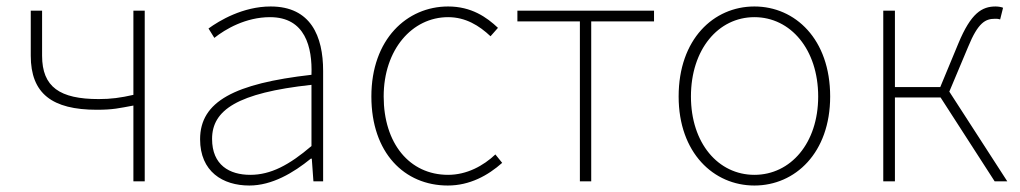

<svg xmlns="http://www.w3.org/2000/svg" viewBox="-20 -560 3151 593"><path d="M392 0H427V-527H392V-267C352 -258 323 -254 285 -254C165 -254 110 -291 110 -388V-527H75V-388C75 -271 141 -221 279 -221C330 -221 348 -226 392 -234Z M750 13C820 13 886 -26 940 -70H943L948 0H978V-341C978 -448 940 -540 816 -540C730 -540 657 -496 624 -472L642 -443C676 -470 739 -507 814 -507C923 -507 945 -414 942 -329C705 -302 598 -247 598 -130C598 -30 668 13 750 13ZM753 -20C689 -20 635 -50 635 -131C635 -220 713 -273 942 -298V-109C873 -50 816 -20 753 -20Z M1363 13C1431 13 1487 -18 1531 -57L1510 -83C1473 -48 1422 -20 1364 -20C1244 -20 1165 -118 1165 -262C1165 -407 1253 -507 1364 -507C1418 -507 1460 -481 1495 -448L1518 -474C1483 -507 1436 -540 1364 -540C1237 -540 1127 -439 1127 -262C1127 -88 1229 13 1363 13Z M1771 0H1806V-494H2000V-527H1578V-494H1771Z M2310 13C2436 13 2544 -88 2544 -262C2544 -439 2436 -540 2310 -540C2184 -540 2076 -439 2076 -262C2076 -88 2184 13 2310 13ZM2310 -20C2198 -20 2114 -118 2114 -262C2114 -407 2198 -507 2310 -507C2422 -507 2507 -407 2507 -262C2507 -118 2422 -20 2310 -20Z M2912 -277 2970 -415C3001 -491 3024 -502 3053 -502C3061 -502 3063 -502 3069 -500L3078 -536C3074 -538 3064 -540 3055 -540C3013 -540 2979 -520 2940 -426L2884 -291H2744V-527H2708V0H2744V-259H2885L3052 0H3091Z"/></svg>

Font: Genne Gothic ExtraLight
Style: Regular
Weight: 250
Designer: Ryoko NISHIZUKA (kana & ideographs); Paul D. Hunt (Latin, Greek & Cyrillic); Wenlong ZHANG (bopomofo); Sandoll Communica
Foundry: Adobe Systems Incorporated
Version: Version 1.004;PS 1.004;hotconv 16.6.51;makeotf.lib2.5.65220